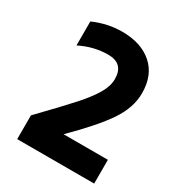

<svg xmlns="http://www.w3.org/2000/svg" viewBox="-139 -771 668 728"><g transform="rotate(30 195.0 -407.0)"><path d="M44 -235Q134 -328 172 -370.5Q210 -413 230.5 -447.5Q251 -482 251 -513Q251 -581 183 -581Q121 -581 61 -551V-656Q122 -683 186 -683Q269 -683 318 -640Q367 -597 367 -518Q367 -455 324.5 -392Q282 -329 187 -235H381V-131H44Z"/></g></svg>

Font: Biryani Heavy
Style: Regular
Weight: 900
Designer: Dan Reynolds and Mathieu Réguer
Foundry: Dan Reynolds and Mathieu Réguer
Version: Version 1.003; ttfautohint (v1.1) -l 5 -r 5 -G 72 -x 0 -D la